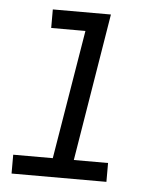

<svg xmlns="http://www.w3.org/2000/svg" viewBox="-44 -569 520 609"><g transform="rotate(5 216.0 -265.0)"><path d="M15 0H317V-60H208L285 -530H100V-471H209L141 -60H15Z"/></g></svg>

Font: Iosevka Sparkle Light Oblique
Style: Regular
Weight: 300
Italic angle: -9°
Designer: Belleve Invis
Foundry: Belleve Invis
Version: Version 4.5.0; ttfautohint (v1.8.3)